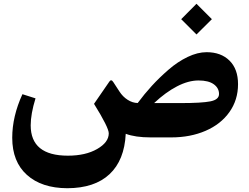

<svg xmlns="http://www.w3.org/2000/svg" viewBox="-20 -724 1313 1011"><path d="M1014.6 -704.1 1095.7 -623 1014.6 -542.5 934.1 -623ZM705.1 -181.6Q740.2 -229 779.5 -272Q818.8 -314.9 867.2 -356.9Q915.5 -398.9 968 -424.1Q1020.5 -449.2 1067.9 -449.2Q1143.6 -449.2 1188.5 -404.8Q1233.4 -360.4 1233.4 -280.8Q1233.4 -197.8 1188 -133.8Q1142.6 -69.8 1062.5 -35.2Q982.4 -0.5 881.8 -0.5H773.4Q692.4 -0.5 642.1 -19.5Q635.3 119.6 556.9 193.1Q478.5 266.6 334.5 267.1Q199.2 266.6 121.8 197Q44.4 127.4 44.4 1.5Q44.4 -110.8 98.1 -228L167 -206.1Q141.6 -123.5 141.6 -64Q141.6 95.7 337.4 95.7Q430.7 95.7 491.7 60.5Q552.7 25.4 552.7 -22Q552.7 -52.2 475.1 -177.2L556.2 -294.9Q565.9 -309.1 577.1 -291L608.9 -242.2Q626.5 -214.8 652.1 -198.5Q677.7 -182.1 705.1 -181.6ZM1133.3 -229Q1133.3 -260.3 1105.7 -280.3Q1078.1 -300.3 1025.4 -300.3Q971.7 -300.3 911.6 -269Q851.6 -237.8 791.5 -181.2H932.1Q1041.5 -181.2 1087.4 -190.2Q1133.3 -199.2 1133.3 -229Z"/></svg>

Font: Sahel FD
Style: Bold-FD
Weight: 700
Foundry: Saber Rastikerdar (saber.rastikerdar@gmail.com)
Version: Version 3.3.0